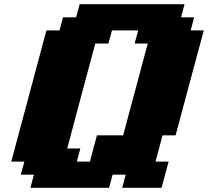

<svg xmlns="http://www.w3.org/2000/svg" viewBox="-20 -895 991 915"><path d="M562.5 0H750Q755.4 -21 766.6 -62.5Q777.8 -104 783.7 -125H721.2Q727.1 -145.5 738 -187.3Q749 -229 754.4 -250H816.9Q838.9 -333.5 883.8 -500Q928.7 -666.5 951.2 -750H888.7L905.3 -812.5H842.8L859.4 -875H359.4L342.8 -812.5H280.3L263.7 -750H201.2Q173.3 -646 117.4 -437.5Q61.5 -229 33.7 -125H96.2L79.1 -62.5H141.6L125 0H500L516.6 -62.5H579.1ZM408.7 -125H346.2L362.8 -187.5H300.3Q322.3 -270.5 366.9 -437.3Q411.6 -604 434.1 -687.5H496.6L513.7 -750H638.7L621.6 -687.5H684.1L566.9 -250H441.9Q436 -229 425 -187.3Q414.1 -145.5 408.7 -125Z"/></svg>

Font: Faithful 32x
Style: BoldOblique
Weight: 400
Foundry: Faithful Resource Pack
Version: Version 1.0; January 27, 2023